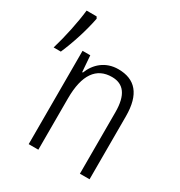

<svg xmlns="http://www.w3.org/2000/svg" viewBox="-169 -831 888 948"><g transform="rotate(30 275.0 -357.0)"><path d="M107 -714H50C42 -643 23 -552 0 -475H41C72 -547 98 -628 113 -704ZM331 -542C258 -542 209 -497 187 -440H183L176 -532H132V0H187V-293C187 -428 235 -493 323 -493C389 -493 424 -449 424 -350V0H479V-359C479 -485 427 -542 331 -542Z"/></g></svg>

Font: Noto Sans Display SemiCondensed Light
Style: Regular
Weight: 300
Width: 4
Designer: Monotype Design Team
Foundry: Monotype Imaging Inc.
Version: Version 1.900